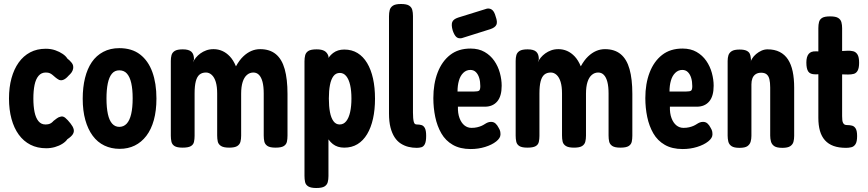

<svg xmlns="http://www.w3.org/2000/svg" viewBox="-20 -730 4343 961"><path d="M211 12Q167 12 132.5 -5.5Q98 -23 74 -56Q50 -89 37.5 -135Q25 -181 25 -237Q25 -293 37.5 -338.5Q50 -384 73.5 -417Q97 -450 131 -468Q165 -486 209 -486Q235 -486 256.5 -478.5Q278 -471 294 -460Q310 -449 317 -437Q329 -428 339 -415.5Q349 -403 346 -386Q344 -376 338.5 -368Q333 -360 323 -351Q298 -322 276 -330Q265 -336 257.5 -342.5Q250 -349 243.5 -354.5Q237 -360 229.5 -363.5Q222 -367 209 -367Q187 -367 173 -350.5Q159 -334 153 -305Q147 -276 147 -237Q147 -198 153 -169Q159 -140 172.5 -123.5Q186 -107 207 -107Q215 -107 222.5 -108.5Q230 -110 236.5 -114.5Q243 -119 248 -125Q256 -131 264.5 -137.5Q273 -144 283 -146Q295 -150 307 -140Q319 -130 333 -112Q345 -97 348.5 -84Q352 -71 345 -59Q338 -47 317 -33Q309 -21 292.5 -10.5Q276 0 255 6Q234 12 211 12Z M579 15Q537 15 502.5 -1.5Q468 -18 444 -50.5Q420 -83 407 -129.5Q394 -176 394 -236Q394 -293 405.5 -339.5Q417 -386 439.5 -419Q462 -452 497 -470.5Q532 -489 577 -489Q640 -489 681 -457.5Q722 -426 742.5 -369.5Q763 -313 763 -237Q763 -176 750 -129Q737 -82 712.5 -50Q688 -18 654.5 -1.5Q621 15 579 15ZM577 -95Q599 -95 614 -111Q629 -127 636.5 -159Q644 -191 644 -238Q644 -283 637 -314Q630 -345 615.5 -361.5Q601 -378 577 -378Q554 -378 540 -361Q526 -344 519.5 -312.5Q513 -281 513 -237Q513 -191 520 -159Q527 -127 541.5 -111Q556 -95 577 -95Z M894 9Q866 9 853.5 1Q841 -7 838 -21Q835 -35 835 -51V-425Q835 -441 838.5 -454Q842 -467 854.5 -475Q867 -483 895 -483Q925 -483 938 -471Q951 -459 951 -433L946 -418Q951 -430 960.5 -441.5Q970 -453 983 -462.5Q996 -472 1012.5 -478Q1029 -484 1049 -484Q1072 -484 1092.5 -475Q1113 -466 1130.5 -447.5Q1148 -429 1161 -398Q1178 -429 1197.5 -447.5Q1217 -466 1238 -475Q1259 -484 1282 -484Q1330 -484 1360.5 -459Q1391 -434 1405 -384Q1419 -334 1419 -260V-51Q1419 -34 1416 -20.5Q1413 -7 1400.5 1Q1388 9 1359 9Q1331 9 1318.5 0.5Q1306 -8 1303 -21.5Q1300 -35 1300 -52V-262Q1300 -297 1294 -320Q1288 -343 1276.5 -355Q1265 -367 1248 -367Q1230 -367 1216 -355Q1202 -343 1194.5 -319.5Q1187 -296 1187 -261V-51Q1187 -34 1183.5 -20.5Q1180 -7 1167.5 1Q1155 9 1127 9Q1099 9 1086 0.5Q1073 -8 1070 -21.5Q1067 -35 1067 -52V-262Q1067 -297 1060 -320Q1053 -343 1040 -355Q1027 -367 1011 -367Q991 -367 978.5 -356.5Q966 -346 960 -323Q954 -300 954 -262V-50Q954 -34 951 -20Q948 -6 935 1.5Q922 9 894 9Z M1703 9Q1669 9 1646 -9Q1623 -27 1609 -60Q1595 -93 1589 -138Q1583 -183 1583 -237Q1583 -292 1589.5 -337.5Q1596 -383 1610 -415Q1624 -447 1647 -464.5Q1670 -482 1703 -482Q1741 -482 1769.5 -464.5Q1798 -447 1817.5 -414.5Q1837 -382 1847 -337Q1857 -292 1857 -236Q1857 -181 1847 -136Q1837 -91 1817.5 -58.5Q1798 -26 1769.5 -8.5Q1741 9 1703 9ZM1563 211Q1536 211 1523 203Q1510 195 1507 181Q1504 167 1504 150V-423Q1504 -440 1507.5 -453.5Q1511 -467 1523.5 -475Q1536 -483 1565 -483Q1590 -483 1604 -475Q1618 -467 1624 -449V151Q1624 168 1620.5 181.5Q1617 195 1604.5 203Q1592 211 1563 211ZM1680 -107Q1700 -107 1713 -123.5Q1726 -140 1732.5 -169Q1739 -198 1739 -237Q1739 -276 1732.5 -304.5Q1726 -333 1713 -349Q1700 -365 1681 -365Q1661 -365 1649 -349Q1637 -333 1631.5 -304.5Q1626 -276 1626 -237Q1626 -198 1631.5 -169Q1637 -140 1649 -123.5Q1661 -107 1680 -107Z M2066 10Q2044 10 2024 5Q2004 0 1986 -11.5Q1968 -23 1955 -43Q1942 -63 1934.5 -92Q1927 -121 1927 -162V-648Q1927 -666 1930.5 -679.5Q1934 -693 1946.5 -701.5Q1959 -710 1987 -710Q2015 -710 2027.5 -702Q2040 -694 2043.5 -680.5Q2047 -667 2047 -650V-167Q2047 -151 2048 -139.5Q2049 -128 2051 -120.5Q2053 -113 2056.5 -110Q2060 -107 2066 -107Q2079 -107 2089.5 -104Q2100 -101 2106.5 -89Q2113 -77 2113 -50Q2113 -22 2106.5 -9Q2100 4 2089 7Q2078 10 2066 10Z M2336 16Q2283 16 2246.5 -5Q2210 -26 2189 -62.5Q2168 -99 2158.5 -144.5Q2149 -190 2149 -239Q2149 -311 2170.5 -367Q2192 -423 2233 -455Q2274 -487 2335 -487Q2376 -487 2405.5 -470Q2435 -453 2454 -425.5Q2473 -398 2482 -365Q2491 -332 2491 -301Q2491 -248 2468.5 -222Q2446 -196 2407 -196H2272Q2271 -163 2280 -139Q2289 -115 2304.5 -102.5Q2320 -90 2340 -90Q2356 -90 2368.5 -93Q2381 -96 2390 -100Q2399 -104 2406.5 -109Q2414 -114 2421.5 -117Q2429 -120 2438 -120Q2451 -120 2460 -112Q2469 -104 2476 -90Q2482 -80 2483.5 -73Q2485 -66 2485 -57Q2485 -39 2463.5 -22Q2442 -5 2408 5.5Q2374 16 2336 16ZM2270 -272H2354Q2371 -272 2377.5 -276Q2384 -280 2384 -299Q2384 -322 2378.5 -340Q2373 -358 2362 -369Q2351 -380 2334 -380Q2314 -380 2299 -365.5Q2284 -351 2277 -326.5Q2270 -302 2270 -272ZM2291 -539Q2274 -536 2264 -545Q2254 -554 2246 -577Q2238 -605 2243.5 -619.5Q2249 -634 2273 -642L2418 -687Q2434 -689 2444.5 -679.5Q2455 -670 2461 -647Q2471 -620 2464.5 -606Q2458 -592 2434 -584Z M2620 9Q2592 9 2579.5 1Q2567 -7 2564 -21Q2561 -35 2561 -51V-425Q2561 -441 2564.5 -454Q2568 -467 2580.5 -475Q2593 -483 2621 -483Q2651 -483 2664 -471Q2677 -459 2677 -433L2672 -418Q2677 -430 2686.5 -441.5Q2696 -453 2709 -462.5Q2722 -472 2738.5 -478Q2755 -484 2775 -484Q2798 -484 2818.5 -475Q2839 -466 2856.5 -447.5Q2874 -429 2887 -398Q2904 -429 2923.5 -447.5Q2943 -466 2964 -475Q2985 -484 3008 -484Q3056 -484 3086.5 -459Q3117 -434 3131 -384Q3145 -334 3145 -260V-51Q3145 -34 3142 -20.5Q3139 -7 3126.5 1Q3114 9 3085 9Q3057 9 3044.5 0.5Q3032 -8 3029 -21.5Q3026 -35 3026 -52V-262Q3026 -297 3020 -320Q3014 -343 3002.5 -355Q2991 -367 2974 -367Q2956 -367 2942 -355Q2928 -343 2920.5 -319.5Q2913 -296 2913 -261V-51Q2913 -34 2909.5 -20.5Q2906 -7 2893.5 1Q2881 9 2853 9Q2825 9 2812 0.5Q2799 -8 2796 -21.5Q2793 -35 2793 -52V-262Q2793 -297 2786 -320Q2779 -343 2766 -355Q2753 -367 2737 -367Q2717 -367 2704.5 -356.5Q2692 -346 2686 -323Q2680 -300 2680 -262V-50Q2680 -34 2677 -20Q2674 -6 2661 1.5Q2648 9 2620 9Z M3397 16Q3344 16 3307.5 -5Q3271 -26 3250 -62.5Q3229 -99 3219.5 -144.5Q3210 -190 3210 -239Q3210 -311 3231.5 -367Q3253 -423 3294 -455Q3335 -487 3396 -487Q3437 -487 3466.5 -470Q3496 -453 3515 -425.5Q3534 -398 3543 -365Q3552 -332 3552 -301Q3552 -248 3529.5 -222Q3507 -196 3468 -196H3333Q3332 -163 3341 -139Q3350 -115 3365.5 -102.5Q3381 -90 3401 -90Q3417 -90 3429.5 -93Q3442 -96 3451 -100Q3460 -104 3467.5 -109Q3475 -114 3482.5 -117Q3490 -120 3499 -120Q3512 -120 3521 -112Q3530 -104 3537 -90Q3543 -80 3544.5 -73Q3546 -66 3546 -57Q3546 -39 3524.5 -22Q3503 -5 3469 5.5Q3435 16 3397 16ZM3331 -272H3415Q3432 -272 3438.5 -276Q3445 -280 3445 -299Q3445 -322 3439.5 -340Q3434 -358 3423 -369Q3412 -380 3395 -380Q3375 -380 3360 -365.5Q3345 -351 3338 -326.5Q3331 -302 3331 -272Z M3681 10Q3654 10 3641.5 1.5Q3629 -7 3625.5 -21Q3622 -35 3622 -51V-425Q3622 -441 3626 -453.5Q3630 -466 3642.5 -474Q3655 -482 3682 -482Q3705 -482 3717 -476Q3729 -470 3733 -460.5Q3737 -451 3737.5 -442.5Q3738 -434 3739 -429L3733 -410Q3736 -423 3744 -436Q3752 -449 3764.5 -459.5Q3777 -470 3791.5 -476.5Q3806 -483 3822 -483Q3857 -483 3882.5 -470Q3908 -457 3924 -432.5Q3940 -408 3947.5 -372.5Q3955 -337 3955 -291V-50Q3955 -34 3951.5 -20.5Q3948 -7 3935.5 1.5Q3923 10 3896 10Q3868 10 3855.5 1.5Q3843 -7 3839 -21Q3835 -35 3835 -51V-292Q3835 -317 3831 -333.5Q3827 -350 3817 -358Q3807 -366 3790 -366Q3773 -366 3762 -358.5Q3751 -351 3746 -338Q3741 -325 3741 -308V-50Q3741 -34 3737 -20.5Q3733 -7 3721 1.5Q3709 10 3681 10Z M4215 10Q4178 10 4152 0.5Q4126 -9 4109 -28Q4092 -47 4084 -75Q4076 -103 4076 -140V-589Q4076 -607 4079.5 -620Q4083 -633 4095 -640.5Q4107 -648 4135 -648Q4163 -648 4175.5 -640Q4188 -632 4191.5 -618.5Q4195 -605 4195 -589V-149Q4195 -136 4196 -128Q4197 -120 4200 -114.5Q4203 -109 4207.5 -106.5Q4212 -104 4220 -104Q4234 -104 4245 -101Q4256 -98 4263 -86.5Q4270 -75 4270 -49Q4270 -21 4262 -8.5Q4254 4 4241 7Q4228 10 4215 10ZM4063 -473 4144 -472 4220 -476Q4237 -477 4250.5 -473.5Q4264 -470 4272 -457Q4280 -444 4280 -416Q4280 -390 4273 -377Q4266 -364 4254 -360.5Q4242 -357 4225 -357L4144 -359L4060 -358Q4035 -358 4025.5 -372Q4016 -386 4016 -417Q4016 -446 4027.5 -460Q4039 -474 4063 -473Z"/></svg>

Font: Fredoka Condensed Medium
Style: Regular
Weight: 500
Width: 3
Designer: Ben Nathan
Foundry: Milena B. Brandão, Ben Nathan
Version: Version 2.001